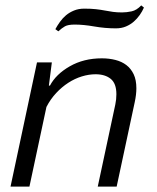

<svg xmlns="http://www.w3.org/2000/svg" viewBox="-20 -691 583 711"><path d="M513 -663Q507 -649 497.5 -635.5Q488 -622 475.5 -611Q463 -600 446.5 -593Q430 -586 409 -586Q369 -586 329 -593Q289 -600 257 -600Q232 -600 220.5 -593.5Q209 -587 196 -575L185 -583Q192 -596 202 -610Q212 -624 224.5 -634.5Q237 -645 254 -652Q271 -659 292 -659Q317 -659 335 -657Q353 -655 368.5 -652Q384 -649 398.5 -647Q413 -645 432 -645Q449 -645 467.5 -649Q486 -653 503 -671ZM342 0 407 -304Q411 -323 411 -342Q411 -382 390 -399Q369 -416 334 -416Q309 -416 283 -408Q257 -400 233 -384.5Q209 -369 188 -346.5Q167 -324 152 -295L89 0H19L117 -460H172L161 -374H165Q187 -416 238.5 -445.5Q290 -475 357 -475Q384 -475 407.5 -469Q431 -463 448 -450Q465 -437 475 -416Q485 -395 485 -364Q485 -341 479 -313L412 0Z"/></svg>

Font: Quattrocento Sans
Style: Italic
Weight: 400
Designer: Pablo Impallari
Foundry: Pablo Impallari, Igino Marini, Brenda Gallo
Version: Version 2.000